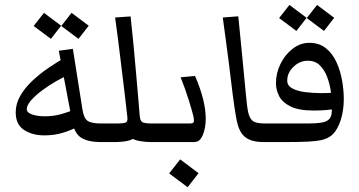

<svg xmlns="http://www.w3.org/2000/svg" viewBox="-20 -578 1462 781"><path d="M160.6 -27.3Q111.3 -27.3 77.6 -49.6Q43.9 -71.8 43.9 -121.1Q43.9 -156.2 62.7 -188.7Q81.5 -221.2 112.1 -249.8Q142.6 -278.3 178.5 -302.7Q214.4 -327.1 249 -346.2L262.2 -274.9Q238.8 -265.1 209 -248Q179.2 -231 151.9 -210.7Q124.5 -190.4 106.7 -170.2Q88.9 -149.9 88.9 -133.8Q88.9 -120.1 110.1 -112.5Q131.3 -105 162.6 -105Q201.7 -105 235.4 -115.7Q269 -126.5 283.2 -131.3L297.4 -63.5Q274.4 -50.3 238.5 -38.8Q202.6 -27.3 160.6 -27.3ZM391.6 0Q339.4 0 311.3 -17.1Q283.2 -34.2 273.9 -83L219.2 -371.6L276.4 -379.4L315.4 -132.8Q320.8 -96.7 336.7 -86.2Q352.5 -75.7 391.6 -75.7ZM391.6 0V-75.7Q405.3 -75.7 409.4 -66.9Q413.6 -58.1 413.6 -37.6Q413.6 -19.5 409.2 -9.8Q404.8 0 391.6 0ZM299.4 -419.9 229.2 -472.3 271.1 -525.7 340.9 -473.3ZM187.1 -419.9 116.9 -472.3 158.8 -525.7 228.6 -473.3Z M391.6 0V-75.7H451.7Q485.8 -75.7 492.9 -80.3Q500 -85 498 -102.1Q496.1 -116.2 493.9 -138.2Q491.7 -160.2 488.3 -187.5Q478.5 -266.6 468.8 -348.1Q459 -429.7 448.2 -506.8L511.2 -511.2Q517.1 -458.5 522.7 -399.4Q528.3 -340.3 533.2 -284.2Q538.1 -228 542 -182.6Q545.9 -137.2 547.9 -111.8Q549.3 -87.9 557.9 -81.8Q566.4 -75.7 599.1 -75.7H618.2V0H595.2Q573.7 0 548.3 -4.2Q522.9 -8.3 498 -25.9H539.6Q521 -9.3 497.3 -4.6Q473.6 0 446.3 0ZM391.6 0Q378.4 0 374 -9.8Q369.6 -19.5 369.6 -37.6Q369.6 -58.1 373.8 -66.9Q377.9 -75.7 391.6 -75.7ZM618.2 0V-75.7Q631.8 -75.7 636 -66.9Q640.1 -58.1 640.1 -37.6Q640.1 -19.5 635.7 -9.8Q631.3 0 618.2 0Z M618.2 0V-75.7H751Q763.7 -75.7 767.1 -79.8Q770.5 -84 767.1 -103.5Q761.7 -126 748.3 -169.4Q734.9 -212.9 714.8 -263.7L773.4 -269Q795.4 -218.3 806.2 -174.6Q816.9 -130.9 816.9 -95.7Q816.9 -76.2 813.7 -58.8Q810.5 -41.5 804.7 -28.3Q796.9 -11.2 788.6 -5.6Q780.3 0 764.6 0ZM618.2 0Q605 0 600.6 -9.8Q596.2 -19.5 596.2 -37.6Q596.2 -58.1 600.3 -66.9Q604.5 -75.7 618.2 -75.7ZM743.2 183.6 668 127.4 712.9 70.3 787.6 126.5Z M1055.7 0Q1025.9 0 1006.1 -5.9Q986.3 -11.7 973.1 -23.9Q961.4 -35.2 953.9 -51.8Q946.3 -68.4 940.2 -101.6Q934.1 -134.8 926.3 -195.8Q918 -266.6 911.4 -317.6Q904.8 -368.7 898.9 -412.6Q893.1 -456.5 886.2 -506.8L949.2 -511.7Q952.6 -478 956.8 -436Q960.9 -394 966.6 -335.9Q972.2 -277.8 980 -195.8Q984.9 -140.6 990 -119.6Q995.1 -98.6 1004.9 -88.9Q1018.1 -75.7 1055.7 -75.7ZM1055.7 0V-75.7Q1069.3 -75.7 1073.5 -66.9Q1077.6 -58.1 1077.6 -37.6Q1077.6 -19.5 1073.2 -9.8Q1068.8 0 1055.7 0Z M1055.7 0V-75.7H1232.9Q1268.1 -75.7 1289.3 -79.6Q1310.5 -83.5 1320.1 -94.5Q1329.6 -105.5 1329.6 -126.5V-158.7Q1329.6 -180.2 1325.2 -209.5Q1320.8 -238.8 1310.1 -266.6Q1299.3 -294.4 1280.5 -312.7Q1261.7 -331.1 1232.4 -331.1Q1199.7 -331.1 1174.1 -306.6Q1148.4 -282.2 1148.4 -250Q1148.4 -229.5 1168.7 -218.5Q1189 -207.5 1220.9 -203.4Q1252.9 -199.2 1288.1 -199.2Q1312.5 -199.2 1331.3 -200.7Q1350.1 -202.1 1358.4 -202.6L1345.2 -135.3Q1332 -132.8 1309.3 -130.6Q1286.6 -128.4 1256.3 -128.4Q1194.3 -128.4 1161.1 -145.3Q1127.9 -162.1 1115.2 -187.5Q1102.5 -212.9 1102.5 -239.3Q1102.5 -280.8 1121.1 -318.4Q1139.6 -356 1170.7 -379.9Q1201.7 -403.8 1238.3 -403.8Q1278.3 -403.8 1305.4 -382.1Q1332.5 -360.4 1348.4 -325.7Q1364.3 -291 1371.3 -251.5Q1378.4 -211.9 1378.4 -176.3Q1378.4 -145 1373 -117.9Q1367.7 -90.8 1358.4 -69.8Q1345.7 -41.5 1329.1 -27.6Q1312.5 -13.7 1285.6 -7.8Q1268.6 -3.9 1234.4 -2Q1200.2 0 1130.4 0ZM1055.7 0Q1042.5 0 1038.1 -9.8Q1033.7 -19.5 1033.7 -37.6Q1033.7 -58.1 1037.8 -66.9Q1042 -75.7 1055.7 -75.7ZM1297.9 -452.1 1227.7 -504.6 1269.7 -557.9 1339.4 -505.5ZM1185.6 -452.1 1115.4 -504.6 1157.3 -557.9 1227.1 -505.5Z"/></svg>

Font: Markazi Text
Style: Regular
Weight: 400
Designer: Borna Izadpanah (Arabic designer), Fiona Ross (Arabic design director) and Florian Runge (Latin designer)
Foundry: Borna Izadpanah and Florian Runge
Version: Version 1.000